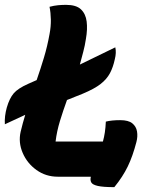

<svg xmlns="http://www.w3.org/2000/svg" viewBox="-35 -728 655 791"><path d="M203 0Q154 0 115.5 -27.5Q77 -55 58.5 -98Q40 -141 50 -185Q54 -203 59 -220.5Q64 -238 69 -255L-15 -216Q-16 -233 -14 -250Q-12 -267 -7 -285Q4 -323 21.5 -343.5Q39 -364 82 -383L116 -398Q132 -444 146 -490.5Q160 -537 169 -587Q175 -618 174.5 -647Q174 -676 169 -700Q188 -705 204.5 -706.5Q221 -708 237 -708Q279 -708 298.5 -689.5Q318 -671 322 -639.5Q326 -608 319 -568Q315 -541 308 -514.5Q301 -488 294 -462L440 -533Q445 -511 438 -484Q431 -451 418 -426.5Q405 -402 379.5 -382Q354 -362 306 -342L241 -316Q225 -272 212 -229.5Q199 -187 194 -145H389Q394 -163 397 -183Q400 -203 401 -227Q425 -233 460 -233Q494 -233 510 -220Q526 -207 529.5 -186.5Q533 -166 527 -143Q512 -85 491.5 -42.5Q471 0 436 43Q390 43 368 38Q346 33 341 23.5Q336 14 339 2V0Z"/></svg>

Font: Recursive Mn Csl St XBd
Style: Italic
Weight: 800
Italic angle: -15°
Monospace: yes
Version: Version 1.079;hotconv 1.0.112;makeotfexe 2.5.65598; ttfautoh